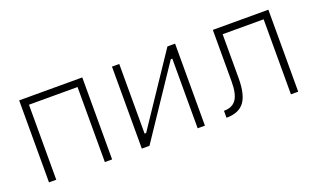

<svg xmlns="http://www.w3.org/2000/svg" viewBox="-61 -829 1880 1139"><g transform="rotate(-20 879.0 -259.0)"><path d="M446.3 0V-473.6H139.6V0H93.8V-517.6H492.2V0Z M679.7 0V-517.6H725.6V-78.1H735.4L1029.8 -517.6H1078.1V0H1032.2V-439.5H1022.5L728 0Z M1214.4 0V-43.9Q1268.1 -43.9 1292.2 -79.1Q1316.4 -114.3 1316.4 -192.4V-517.6H1667V0H1621.1V-473.6H1362.3V-195.8Q1362.3 -92.8 1327.4 -46.4Q1292.5 0 1214.4 0Z"/></g></svg>

Font: Cascadia Code ExtraLight
Style: Regular
Weight: 200
Monospace: yes
Designer: Aaron Bell
Foundry: Saja Typeworks
Version: Version 2407.024; ttfautohint (v1.8.4)